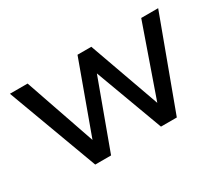

<svg xmlns="http://www.w3.org/2000/svg" viewBox="-93 -696 1034 903"><g transform="rotate(-30 424.5 -244.5)"><path d="M203 0 22 -489H118L259 -80H240L389 -489H464L610 -80H592L735 -489H827L646 0H560L405 -419H443L289 0Z"/></g></svg>

Font: Nunito Sans 12pt ExtraLight 11pt Medium
Style: Regular
Weight: 500
Version: Version 3.101;gftools[0.9.27]